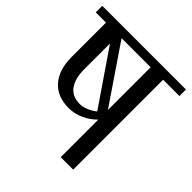

<svg xmlns="http://www.w3.org/2000/svg" viewBox="-188 -782 915 915"><g transform="rotate(45 269.0 -325.0)"><path d="M357 -253Q329 -225 293 -208.5Q257 -192 218 -192Q141 -192 98.5 -240Q56 -288 56 -375V-606H-13V-650H551V-606H441V0H357ZM357 -318V-606H161ZM326 -277 140 -549V-372Q140 -313 165.5 -278Q191 -243 242 -243Q261 -243 283.5 -252Q306 -261 326 -277Z"/></g></svg>

Font: Kurale
Style: Regular
Weight: 400
Designer: Eduardo Rodriguez Tunni
Foundry: Eduardo Rodriguez Tunni
Version: Version 2.000